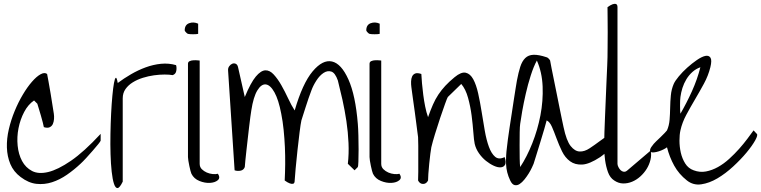

<svg xmlns="http://www.w3.org/2000/svg" viewBox="-20 -935 3873 977"><path d="M85 -34.2Q48.8 -61.5 32.7 -100.1Q16.6 -138.7 15.1 -184.1Q13.7 -229.5 24.9 -277.3Q36.1 -325.2 54.7 -370.1Q73.2 -415 96.2 -453.6Q119.1 -492.2 142.6 -519Q166 -545.9 186.5 -557.1Q207 -568.4 219.7 -558.6Q221.7 -547.9 227.1 -519Q232.4 -490.2 237.8 -457.5Q243.2 -424.8 247.6 -396Q252 -367.2 253.9 -356.4Q255.9 -343.8 254.9 -329.6Q253.9 -315.4 249 -304.2Q244.1 -293 232.9 -287.6Q221.7 -282.2 203.1 -288.1Q202.1 -294.9 197.8 -311.5Q193.4 -328.1 188 -347.2Q182.6 -366.2 177.2 -383.3Q171.9 -400.4 169.9 -407.2L153.3 -423.8Q123 -403.3 103 -365.2Q83 -327.1 74.2 -282.7Q65.4 -238.3 69.8 -193.8Q74.2 -149.4 92.3 -115.7Q110.4 -82 143.1 -64.9Q175.8 -47.9 225.1 -59.6Q274.4 -71.3 340.8 -116.7Q407.2 -162.1 492.2 -253.9V-219.7Q492.2 -216.8 480.5 -202.1Q468.8 -187.5 452.1 -168.5Q435.5 -149.4 418.5 -130.9Q401.4 -112.3 389.6 -101.6Q357.4 -71.3 320.8 -45.9Q284.2 -20.5 245.1 -7.8Q206.1 4.9 165.5 0.5Q125 -3.9 85 -34.2Z M604.5 -10.7Q588.9 21.5 578.1 22Q567.4 22.5 560.1 0.5Q552.7 -21.5 548.3 -61.5Q543.9 -101.6 542.5 -150.4Q541 -199.2 542 -252.9Q543 -306.6 545.4 -356.4Q547.9 -406.2 551.8 -447.8Q555.7 -489.3 560.1 -513.2Q564.5 -537.1 569.3 -539.1Q574.2 -541 579.1 -512.7Q610.4 -536.1 646.5 -557.1Q682.6 -578.1 721.2 -592.3Q759.8 -606.4 799.3 -610.4Q838.9 -614.3 876 -603.5Q879.9 -590.8 877 -574.2Q874 -557.6 858.4 -552.7Q842.8 -555.7 817.4 -555.7Q792 -555.7 763.7 -551.8Q735.4 -547.9 707 -539.1Q678.7 -530.3 655.8 -516.1Q632.8 -502 618.7 -481.9Q604.5 -461.9 604.5 -434.6Z M954.1 -50.8Q952.1 -54.7 949.2 -65.9Q946.3 -77.1 943.4 -90.8Q940.4 -104.5 938.5 -117.2Q936.5 -129.9 936.5 -135.7V-610.4Q936.5 -620.1 945.3 -624Q954.1 -627.9 965.3 -628.4Q976.6 -628.9 985.8 -627.9Q995.1 -627 996.1 -627V-101.6Q996.1 -85 1006.8 -74.2Q1017.6 -63.5 1032.2 -57.1Q1046.9 -50.8 1062.5 -49.3Q1078.1 -47.9 1088.9 -50.8Q1102.5 -30.3 1088.4 -18.1Q1074.2 -5.9 1048.3 -4.4Q1022.5 -2.9 994.6 -14.2Q966.8 -25.4 954.1 -50.8ZM919.9 -780.3Q919.9 -808.6 942.4 -816.9Q964.8 -825.2 988.3 -814.5V-762.7Q985.4 -761.7 978 -761.2Q970.7 -760.7 962.4 -760.7Q954.1 -760.7 946.8 -761.2Q939.5 -761.7 936.5 -762.7Q932.6 -763.7 926.3 -770.5Q919.9 -777.3 919.9 -780.3Z M1428.7 -16.6Q1430.7 -55.7 1431.2 -99.1Q1431.6 -142.6 1429.7 -186.5Q1427.7 -230.5 1423.3 -273.9Q1418.9 -317.4 1411.1 -356.4Q1397.5 -427.7 1376.5 -465.3Q1355.5 -502.9 1332.5 -505.4Q1309.6 -507.8 1289.6 -475.1Q1269.5 -442.4 1258.8 -373Q1256.8 -362.3 1253.9 -339.8Q1251 -317.4 1247.6 -289.1Q1244.1 -260.7 1240.7 -229Q1237.3 -197.3 1233.9 -168.9Q1230.5 -140.6 1228.5 -118.2Q1226.6 -95.7 1225.6 -85Q1219.7 -69.3 1203.6 -66.4Q1187.5 -63.5 1173.8 -68.4L1140.6 -576.2Q1139.6 -588.9 1146.5 -598.1Q1153.3 -607.4 1162.1 -610.8Q1170.9 -614.3 1179.7 -610.4Q1188.5 -606.4 1191.4 -592.8L1225.6 -441.4Q1255.9 -514.6 1281.7 -545.4Q1307.6 -576.2 1330.1 -577.1Q1352.5 -578.1 1373 -555.7Q1393.6 -533.2 1411.6 -501.5Q1429.7 -469.7 1446.3 -434.1Q1462.9 -398.4 1479.5 -373Q1519.5 -510.7 1570.8 -571.8Q1622.1 -632.8 1669.4 -622.1Q1716.8 -611.3 1752.9 -530.8Q1789.1 -450.2 1800.8 -304.7Q1802.7 -282.2 1803.7 -245.6Q1804.7 -209 1804.7 -173.8Q1804.7 -138.7 1803.7 -112.8Q1802.7 -86.9 1800.8 -85L1784.2 -68.4L1750 -101.6Q1755.9 -152.3 1753.4 -207.5Q1751 -262.7 1742.7 -318.4Q1734.4 -374 1722.7 -426.8Q1710.9 -479.5 1699.2 -525.4Q1685.5 -564.5 1666 -570.8Q1646.5 -577.1 1626.5 -564Q1606.4 -550.8 1589.8 -524.9Q1573.2 -499 1564.5 -474.6Q1558.6 -460 1550.3 -435.5Q1542 -411.1 1534.2 -386.7Q1526.4 -362.3 1520.5 -343.8Q1514.6 -325.2 1513.7 -322.3Q1509.8 -304.7 1504.4 -261.7Q1499 -218.8 1493.7 -169.9Q1488.3 -121.1 1484.4 -77.6Q1480.5 -34.2 1479.5 -16.6Q1479.5 -2 1471.7 0Q1463.9 2 1454.1 -2Q1443.4 -5.9 1428.7 -16.6Z M1877.9 -50.8Q1876 -54.7 1873 -65.9Q1870.1 -77.1 1867.2 -90.8Q1864.3 -104.5 1862.3 -117.2Q1860.4 -129.9 1860.4 -135.7V-610.4Q1860.4 -620.1 1869.1 -624Q1877.9 -627.9 1889.2 -628.4Q1900.4 -628.9 1909.7 -627.9Q1918.9 -627 1919.9 -627V-101.6Q1919.9 -85 1930.7 -74.2Q1941.4 -63.5 1956.1 -57.1Q1970.7 -50.8 1986.3 -49.3Q2002 -47.9 2012.7 -50.8Q2026.4 -30.3 2012.2 -18.1Q1998 -5.9 1972.2 -4.4Q1946.3 -2.9 1918.5 -14.2Q1890.6 -25.4 1877.9 -50.8ZM1843.8 -780.3Q1843.8 -808.6 1866.2 -816.9Q1888.7 -825.2 1912.1 -814.5V-762.7Q1909.2 -761.7 1901.9 -761.2Q1894.5 -760.7 1886.2 -760.7Q1877.9 -760.7 1870.6 -761.2Q1863.3 -761.7 1860.4 -762.7Q1856.4 -763.7 1850.1 -770.5Q1843.8 -777.3 1843.8 -780.3Z M2107.4 -16.6Q2108.4 -29.3 2108.4 -60.5V-193.4Q2108.4 -224.6 2107.4 -237.3Q2106.4 -243.2 2104 -262.7Q2101.6 -282.2 2098.1 -308.6Q2094.7 -335 2090.8 -364.3Q2086.9 -393.6 2083 -419.9Q2079.1 -446.3 2076.7 -465.8Q2074.2 -485.4 2073.2 -492.2Q2071.3 -505.9 2071.8 -520.5Q2072.3 -535.2 2077.1 -545.9Q2082 -556.6 2092.8 -561Q2103.5 -565.4 2124 -558.6Q2125 -538.1 2127.4 -510.3Q2129.9 -482.4 2133.8 -452.1Q2137.7 -421.9 2143.6 -392.6Q2149.4 -363.3 2158.2 -338.9Q2170.9 -375 2183.1 -402.8Q2195.3 -430.7 2210.9 -454.1Q2226.6 -477.5 2246.1 -498.5Q2265.6 -519.5 2293 -542Q2327.1 -570.3 2350.1 -564.9Q2373 -559.6 2388.2 -531.7Q2403.3 -503.9 2413.1 -460Q2422.9 -416 2430.7 -366.7Q2438.5 -317.4 2446.8 -270Q2455.1 -222.7 2467.8 -188Q2480.5 -153.3 2499.5 -137.2Q2518.6 -121.1 2547.9 -135.7Q2556.6 -109.4 2550.3 -97.2Q2543.9 -85 2528.8 -83.5Q2513.7 -82 2493.2 -91.3Q2472.7 -100.6 2452.6 -116.7Q2432.6 -132.8 2417 -155.3Q2401.4 -177.7 2395.5 -203.1Q2391.6 -220.7 2388.7 -260.7Q2385.7 -300.8 2379.9 -346.7Q2374 -392.6 2361.8 -437Q2349.6 -481.4 2327.1 -507.8L2258.8 -441.4Q2255.9 -437.5 2244.6 -406.2Q2233.4 -375 2219.7 -334.5Q2206.1 -293.9 2193.4 -252.4Q2180.7 -210.9 2174.8 -185.5Q2172.9 -176.8 2169.9 -152.8Q2167 -128.9 2164.1 -101.6Q2161.1 -74.2 2159.7 -50.3Q2158.2 -26.4 2158.2 -16.6Q2149.4 1 2132.8 1Q2116.2 1 2107.4 -16.6Z M2576.2 -16.6Q2556.6 -57.6 2555.2 -99.6Q2553.7 -141.6 2559.6 -185.5Q2560.5 -199.2 2564.5 -226.6Q2568.4 -253.9 2573.2 -287.1Q2578.1 -320.3 2584 -357.4Q2589.8 -394.5 2594.7 -427.7Q2599.6 -460.9 2604 -486.8Q2608.4 -512.7 2610.4 -525.4Q2618.2 -566.4 2627.4 -595.2Q2636.7 -624 2652.8 -639.6Q2668.9 -655.3 2694.8 -656.2Q2720.7 -657.2 2761.7 -643.6Q2766.6 -642.6 2772.5 -636.2Q2778.3 -629.9 2779.3 -627Q2781.2 -614.3 2786.6 -587.9Q2792 -561.5 2798.8 -527.8Q2805.7 -494.1 2813 -457.5Q2820.3 -420.9 2827.1 -387.2Q2834 -353.5 2839.4 -327.1Q2844.7 -300.8 2847.7 -288.1Q2862.3 -218.8 2883.8 -191.9Q2905.3 -165 2929.7 -164.1Q2954.1 -163.1 2980 -180.2Q3005.9 -197.3 3031.2 -216.3Q3056.6 -235.4 3079.1 -249Q3101.6 -262.7 3118.2 -253.9Q3118.2 -235.4 3109.4 -217.8Q3100.6 -200.2 3088.4 -185.1Q3076.2 -169.9 3061.5 -157.2Q3046.9 -144.5 3034.2 -135.7Q2979.5 -99.6 2942.9 -97.7Q2906.2 -95.7 2880.9 -114.3Q2855.5 -132.8 2839.8 -165Q2824.2 -197.3 2812 -230.5Q2799.8 -263.7 2788.6 -289.6Q2777.3 -315.4 2761.7 -322.3Q2758.8 -309.6 2749.5 -278.3Q2740.2 -247.1 2729.5 -211.9Q2718.8 -176.8 2709 -145.5Q2699.2 -114.3 2695.3 -101.6Q2693.4 -96.7 2687 -83Q2680.7 -69.3 2670.9 -53.2Q2661.1 -37.1 2648.9 -22Q2636.7 -6.8 2624 1.5Q2611.3 9.8 2598.6 6.8Q2585.9 3.9 2576.2 -16.6ZM2627 -304.7Q2625 -293 2624.5 -261.7Q2624 -230.5 2624 -195.3Q2624 -160.2 2624.5 -128.9Q2625 -97.7 2627 -85Q2661.1 -136.7 2688.5 -205.6Q2715.8 -274.4 2730 -348.1Q2744.1 -421.9 2741.2 -494.6Q2738.3 -567.4 2711.9 -627Q2695.3 -596.7 2680.7 -550.8Q2666 -504.9 2655.3 -457.5Q2644.5 -410.2 2637.2 -368.7Q2629.9 -327.1 2627 -304.7Z M3105.5 -16.6Q3084 -30.3 3073.7 -59.1Q3063.5 -87.9 3059.1 -119.6Q3054.7 -151.4 3054.7 -178.7V-219.7Q3054.7 -230.5 3055.7 -263.2Q3056.6 -295.9 3058.6 -339.4Q3060.5 -382.8 3062.5 -432.1Q3064.5 -481.4 3066.4 -524.9Q3068.4 -568.4 3069.8 -600.6Q3071.3 -632.8 3071.3 -643.6Q3071.3 -658.2 3071.8 -694.3Q3072.3 -730.5 3072.3 -771Q3072.3 -811.5 3071.8 -847.7Q3071.3 -883.8 3071.3 -898.4Q3085.9 -909.2 3096.7 -913.1Q3106.4 -917 3114.3 -914.6Q3122.1 -912.1 3122.1 -898.4V-101.6Q3122.1 -94.7 3126.5 -85.4Q3130.9 -76.2 3137.7 -69.3Q3144.5 -62.5 3153.8 -61Q3163.1 -59.6 3172.9 -68.4L3291 -168.9Q3295.9 -146.5 3290 -122.1Q3284.2 -97.7 3271 -76.2Q3257.8 -54.7 3238.3 -37.1Q3218.8 -19.5 3196.3 -10.3Q3173.8 -1 3150.4 -1.5Q3127 -2 3105.5 -16.6Z M3475.6 -16.6Q3434.6 -48.8 3410.6 -92.3Q3386.7 -135.7 3374 -185.5Q3368.2 -180.7 3356.4 -174.8Q3344.7 -168.9 3332.5 -165Q3320.3 -161.1 3308.6 -159.7Q3296.9 -158.2 3291.5 -162.1Q3286.1 -166 3288.6 -175.3Q3291 -184.6 3306.6 -203.1Q3308.6 -206.1 3318.8 -215.8Q3329.1 -225.6 3340.8 -236.8Q3352.5 -248 3362.3 -258.3Q3372.1 -268.6 3374 -271.5Q3384.8 -295.9 3387.2 -325.2Q3389.6 -354.5 3390.1 -386.2Q3390.6 -418 3393.6 -449.2Q3396.5 -480.5 3408.2 -507.8Q3415 -523.4 3434.1 -546.4Q3453.1 -569.3 3477.1 -590.8Q3501 -612.3 3525.9 -629.4Q3550.8 -646.5 3568.8 -650.4Q3586.9 -654.3 3595.2 -641.6Q3603.5 -628.9 3594.7 -592.8Q3584 -549.8 3562 -509.3Q3540 -468.8 3516.6 -429.2Q3493.2 -389.6 3472.2 -350.6Q3451.2 -311.5 3442.4 -271.5Q3437.5 -250 3437.5 -219.2Q3437.5 -188.5 3444.3 -158.2Q3451.2 -127.9 3466.8 -103Q3482.4 -78.1 3509.8 -68.4Q3541 -56.6 3572.3 -62.5Q3603.5 -68.4 3633.3 -85Q3663.1 -101.6 3690.4 -126.5Q3717.8 -151.4 3741.2 -177.7Q3764.6 -204.1 3783.2 -229Q3801.8 -253.9 3814.5 -271.5L3831.1 -253.9Q3837.9 -248 3822.8 -220.7Q3807.6 -193.4 3778.8 -158.7Q3750 -124 3710.9 -87.9Q3671.9 -51.8 3630.4 -27.3Q3588.9 -2.9 3548.3 2.9Q3507.8 8.8 3475.6 -16.6ZM3442.4 -441.4Q3441.4 -436.5 3440.9 -424.3Q3440.4 -412.1 3440.4 -398.4Q3440.4 -384.8 3440.9 -373Q3441.4 -361.3 3442.4 -356.4Q3473.6 -410.2 3501 -470.7Q3528.3 -531.2 3543.9 -592.8Q3521.5 -585 3503.4 -568.8Q3485.4 -552.7 3472.7 -531.7Q3460 -510.7 3452.6 -487.3Q3445.3 -463.9 3442.4 -441.4Z"/></svg>

Font: Over the Rainbow
Style: Regular
Weight: 400
Designer: Kimberly Geswein
Foundry: Kimberly Geswein
Version: Version 1.002 2010